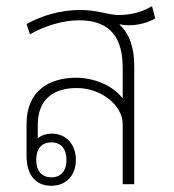

<svg xmlns="http://www.w3.org/2000/svg" viewBox="-20 -590 556 615"><path d="M144 5C194 5 223 -30 223 -78C223 -126 193 -162 146 -162C127 -162 112 -156 101 -147V-190C101 -272 151 -308 226 -308C306 -308 373 -251 373 -193V0H410V-379C410 -439 394 -482 363 -511L364 -512C374 -510 384 -509 391 -509C423 -509 453 -517 477 -531L467 -570C431 -549 395 -542 359 -542C327 -542 293 -558 237 -558C173 -558 114 -540 65 -513L76 -480C118 -505 179 -525 233 -525C336 -525 373 -466 373 -373V-276H372C339 -318 279 -341 224 -341C140 -341 65 -301 65 -193V-91C65 -31 93 5 144 5ZM145 -22C113 -22 96 -43 96 -78C96 -113 113 -134 145 -134C175 -134 193 -113 193 -78C193 -43 175 -22 145 -22Z"/></svg>

Font: Noto Sans Thai Looped SemiCondensed ExtraLight
Style: Regular
Weight: 200
Width: 4
Designer: Sasikarn Vongin, Ben Mitchell
Foundry: The Fontpad Ltd
Version: Version 1.001